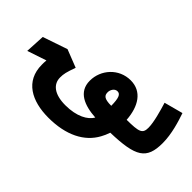

<svg xmlns="http://www.w3.org/2000/svg" viewBox="-115 -899 1550 1550"><g transform="rotate(45 660.0 -124.0)"><path d="M919 77C931 56 942 31 951 4C1234 -4 1310 -51 1310 -236C1310 -340 1275 -450 1251 -520L1090 -477C1111 -408 1141 -306 1141 -242C1141 -174 1111 -164 971 -163C961 -308 896 -412 769 -412C635 -412 537 -302 537 -176C537 -48 649 -5 779 3C748 58 666 104 538 104C409 104 349 50 349 -25C349 -65 355 -91 383 -169L230 -229L19 -157L10 11L174 -44C172 -26 172 -9 172 6C172 194 322 272 512 272C713 272 852 200 919 77ZM705 -213C705 -238 723 -274 756 -274C789 -274 802 -242 803 -155C719 -155 705 -177 705 -213Z"/></g></svg>

Font: Noto Sans Arabic UI Bk
Style: Regular
Weight: 900
Designer: Monotype Design Team, Nadine Chahine and Nizar Qandah
Foundry: Monotype Imaging Inc.
Version: Version 2.010